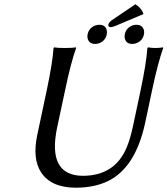

<svg xmlns="http://www.w3.org/2000/svg" viewBox="-20 -870 785 900"><path d="M614.7 -850.1Q644 -831.5 652.8 -804.2L531.2 -752.9Q507.3 -742.2 496.6 -742.7Q486.8 -744.1 487.8 -755.9Q491.7 -766.1 502.9 -774.4ZM390.6 -709Q397 -739.7 427.7 -751Q437 -753.9 445.3 -753.9Q474.6 -753.9 480.5 -727.5Q482.4 -718.3 480.5 -709Q474.1 -678.2 443.8 -667Q434.6 -664.1 426.3 -664.1Q397 -664.1 390.6 -690.4Q388.7 -699.7 390.6 -709ZM564.9 -709Q571.3 -739.7 601.6 -751Q610.8 -753.9 619.1 -753.9Q648.4 -753.9 654.8 -727.5Q656.7 -718.3 654.8 -709Q648.4 -678.2 617.7 -667Q608.4 -664.1 600.1 -664.1Q570.8 -664.1 564.9 -690.4Q563 -699.7 564.9 -709ZM638.7 -444.8Q666 -573.7 670.9 -645L673.8 -647.9Q691.9 -645 708 -645Q725.6 -645 743.7 -647.9L745.1 -645Q720.7 -578.1 692.4 -444.8L660.6 -294.9Q615.2 -82.5 483.9 -20Q420.4 9.8 335 9.8Q220.7 9.8 172.9 -61.5Q131.3 -125.5 154.3 -235.8L198.7 -444.8Q226.1 -573.7 231 -645L233.9 -647.9Q251.5 -645 284.2 -645Q316.9 -645 335.9 -647.9L336.9 -645Q312.5 -578.1 284.7 -444.8L247.1 -269Q202.1 -47.4 367.7 -45.9Q518.6 -45.9 574.2 -179.7Q590.3 -218.3 603 -276.9Z"/></svg>

Font: Linux Biolinum Slanted O
Style: Slanted
Weight: 400
Designer: Philipp H. Poll
Foundry: Philipp H. Poll
Version: Version 1.0.4